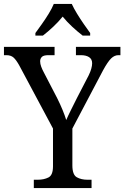

<svg xmlns="http://www.w3.org/2000/svg" viewBox="-24 -951 629 971"><path d="M147 0V-42H167Q198 -42 221 -53.5Q244 -65 244 -110V-301L74 -619Q58 -648 44.5 -660Q31 -672 8 -672H-4V-714H252V-672H221Q196 -672 187.5 -663Q179 -654 179 -641Q179 -628 184.5 -613.5Q190 -599 196 -588L265 -455Q280 -425 292 -396Q304 -367 311 -344Q320 -365 334.5 -394Q349 -423 365 -455L424 -569Q433 -587 437.5 -603Q442 -619 442 -631Q442 -652 426.5 -662Q411 -672 385 -672H360V-714H585V-672H575Q555 -672 538 -655.5Q521 -639 497 -595L342 -301V-115Q342 -67 364.5 -54.5Q387 -42 418 -42H439V0ZM155 -784Q169 -803 187.5 -829Q206 -855 222.5 -882Q239 -909 248 -931H339Q349 -909 365.5 -882Q382 -855 400 -829Q418 -803 432 -784V-771H394Q368 -791 341 -816Q314 -841 293 -867Q272 -841 245.5 -816Q219 -791 193 -771H155Z"/></svg>

Font: Noto Serif Myanmar SemiCondensed
Style: Regular
Weight: 400
Width: 4
Designer: Ben Mitchell and the Monotype Design Team
Foundry: Monotype Imaging Inc.
Version: Version 2.106; ttfautohint (v1.8.4.7-5d5b)